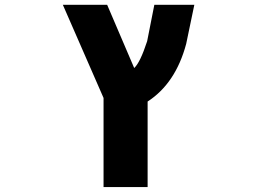

<svg xmlns="http://www.w3.org/2000/svg" viewBox="-20 -544 1040 783"><path d="M402.3 -144.5 236.3 -524.4H417L527.3 -266.6Q551.8 -289.1 580.1 -376L609.4 -524.4H772.5L739.3 -365.2Q696.3 -204.1 582 -129.9V218.8H402.3Z"/></svg>

Font: GenEi Gothic M Heavy
Style: Regular
Weight: 800
Designer: o_tamon (Modified); [Source Han Sans]
Ryoko NISHIZUKA  (kana & ideographs); Paul D. Hunt (Latin, Greek & Cyrillic); Wenl
Version: Version 1.1a;Original Version 1.004